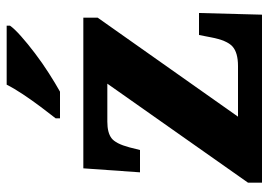

<svg xmlns="http://www.w3.org/2000/svg" viewBox="-135 -671 806 576"><g transform="rotate(-90 268.0 -383.0)"><path d="M8 0V-42L305 -464H191Q158 -464 141.5 -451.5Q125 -439 114 -398L106 -366H39L51 -536H503V-493L206 -72H358Q398 -72 416.5 -88.5Q435 -105 444 -153L451 -189H517L512 0ZM201 -619Q216 -638 235.5 -664Q255 -690 273 -717Q291 -744 302 -766H479V-756Q470 -743 447.5 -723Q425 -703 396 -681Q367 -659 336.5 -639.5Q306 -620 281 -606H201Z"/></g></svg>

Font: Noto Serif Telugu ExtraBold
Style: Regular
Weight: 800
Designer: Jelle Bosma - Monotype Design Team
Foundry: Monotype Imaging Inc.
Version: Version 2.005; ttfautohint (v1.8.4.7-5d5b)